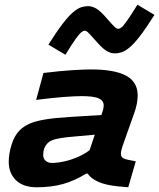

<svg xmlns="http://www.w3.org/2000/svg" viewBox="-20 -784 674 813"><path d="M200 -94Q222 -94 252 -100.5Q282 -107 313.5 -121Q345 -135 369 -156L351 -49H345Q297 -19 247.5 -5Q198 9 136 9Q78 9 47.5 -21Q17 -51 17 -99Q17 -133 29 -171.5Q41 -210 63 -232Q80 -249 104.5 -260Q129 -271 170.5 -278Q212 -285 279 -289L426 -298L396 -215L296 -206Q258 -203 235.5 -199Q213 -195 201.5 -190.5Q190 -186 183 -179Q172 -168 167.5 -155.5Q163 -143 163 -127Q163 -112 173.5 -103Q184 -94 200 -94ZM504 -180Q497 -161 494.5 -150.5Q492 -140 492 -133Q492 -121 500 -115.5Q508 -110 524 -107L555 -101L523 9L479 5Q428 0 396.5 -14Q365 -28 351 -49V-123L407 -290Q415 -313 417 -321.5Q419 -330 419 -338Q419 -358 398 -367.5Q377 -377 325 -377Q300 -377 251.5 -373.5Q203 -370 133 -361L164 -475Q238 -484 287.5 -487Q337 -490 365 -490Q465 -490 514 -463.5Q563 -437 563 -380Q563 -364 559.5 -345Q556 -326 548 -304ZM384 -613Q360 -640 352.5 -647Q345 -654 338 -654Q333 -654 324.5 -647.5Q316 -641 300.5 -619.5Q285 -598 257 -552L185 -595Q221 -652 246.5 -685Q272 -718 291 -733.5Q310 -749 324.5 -753.5Q339 -758 353 -758Q370 -758 388 -747.5Q406 -737 435 -703Q459 -676 466.5 -669Q474 -662 481 -662Q487 -662 495 -668.5Q503 -675 518.5 -697Q534 -719 562 -764L634 -721Q598 -664 572.5 -631Q547 -598 528 -582.5Q509 -567 494.5 -562.5Q480 -558 466 -558Q449 -558 431 -568.5Q413 -579 384 -613Z"/></svg>

Font: Intel One Mono Light
Style: Italic
Weight: 300
Italic angle: -16°
Monospace: yes
Designer: Fred Shallcrass
Foundry: Frere-Jones Type LLC
Version: Version 1.004